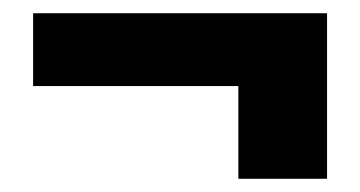

<svg xmlns="http://www.w3.org/2000/svg" viewBox="-20 -372 544 290"><path d="M340 -102V-242H30V-352H474V-102Z"/></svg>

Font: Rokkitt SemiBold Black
Style: Regular
Weight: 900
Version: Version 3.103